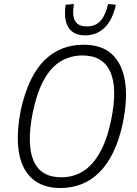

<svg xmlns="http://www.w3.org/2000/svg" viewBox="-20 -938 688 966"><path d="M283 8Q194 8 141 -40Q88 -88 74.5 -176Q61 -264 85 -386Q104 -471 134 -533.5Q164 -596 204.5 -635.5Q245 -675 294 -694Q343 -713 400 -713Q492 -713 543.5 -665Q595 -617 609 -529Q623 -441 598 -319Q580 -234 549.5 -171.5Q519 -109 478.5 -69.5Q438 -30 389 -11Q340 8 283 8ZM288 -46Q349 -46 397.5 -76Q446 -106 482 -169.5Q518 -233 539 -333Q572 -494 535 -576.5Q498 -659 395 -659Q335 -659 285.5 -629.5Q236 -600 201 -536.5Q166 -473 145 -373Q113 -212 149 -129Q185 -46 288 -46ZM408 -760Q369 -760 345 -777.5Q321 -795 312 -828.5Q303 -862 310 -914L352 -918Q342 -860 358 -832.5Q374 -805 417 -805Q460 -805 485.5 -833Q511 -861 524 -918L563 -914Q546 -837 506 -798.5Q466 -760 408 -760Z"/></svg>

Font: Nunito Sans 10pt Condensed Light
Style: Italic
Weight: 300
Width: 3
Italic angle: -9°
Designer: Vernon Adams
Foundry: Vernon Adams
Version: Version 3.101;gftools[0.9.27]